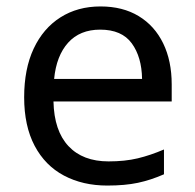

<svg xmlns="http://www.w3.org/2000/svg" viewBox="-20 -566 604 596"><path d="M292 -546Q361 -546 410.5 -516Q460 -486 486.5 -431.5Q513 -377 513 -304V-251H146Q148 -160 192.5 -112.5Q237 -65 317 -65Q368 -65 407.5 -74.5Q447 -84 489 -102V-25Q448 -7 408 1.5Q368 10 313 10Q237 10 178.5 -21Q120 -52 87.5 -113.5Q55 -175 55 -264Q55 -352 84.5 -415Q114 -478 167.5 -512Q221 -546 292 -546ZM291 -474Q228 -474 191.5 -433.5Q155 -393 148 -321H421Q420 -389 389 -431.5Q358 -474 291 -474Z"/></svg>

Font: Noto Sans Gothic
Style: Regular
Weight: 400
Designer: Monotype Design Team
Foundry: Monotype Imaging Inc.
Version: Version 2.001; ttfautohint (v1.8.4.7-5d5b)